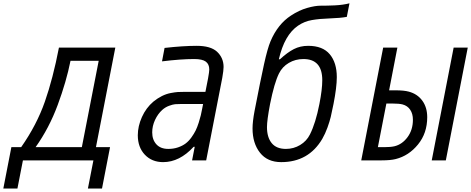

<svg xmlns="http://www.w3.org/2000/svg" viewBox="-60 -948 2785 1135"><path d="M150.4 -78.1H423.8L523.4 -588.5H356.8Q332 -464.8 281.2 -327.8Q230.5 -190.8 150.4 -78.1ZM65.1 -78.1Q156.9 -209 205.1 -346.7Q253.3 -484.4 288.4 -666.7H621.7L507.2 -78.1H590.5L543 166.7H459.6L492.2 0H75.5L43 166.7H-40.4L7.2 -78.1Z M1140.6 -333.3H1013Q988.9 -333.3 975.3 -332Q961.6 -330.7 939.5 -322.6Q917.3 -314.5 899.1 -298.2Q873 -274.7 856.4 -238.9Q839.8 -203.1 839.8 -165.4Q839.8 -121.7 864.6 -94.7Q889.3 -67.7 934.9 -67.7Q966.1 -67.7 992.5 -76.8Q1018.9 -85.9 1037.4 -99.9Q1056 -113.9 1071.6 -135.7Q1087.2 -157.6 1096.7 -176.8Q1106.1 -196 1114.6 -222.7Q1123 -249.3 1127 -266.3Q1130.9 -283.2 1135.4 -306.6ZM1102.9 -677.1Q1184.9 -677.1 1222.7 -642.6Q1261.7 -606.1 1261.7 -552.1Q1261.7 -532.6 1253.9 -487.6L1158.9 0H1075.5L1091.1 -80.1H1084.6Q1001.3 10.4 904.3 10.4Q837.9 10.4 796.2 -33.5Q754.6 -77.5 754.6 -148.4Q754.6 -201.8 779 -256.2Q803.4 -310.5 846.4 -347Q871.1 -367.2 897.1 -380.2Q923.2 -393.2 949.5 -398.1Q975.9 -403 990.9 -404Q1005.9 -404.9 1028 -404.9H1154.3L1169.9 -484.4Q1177.1 -524.7 1177.1 -537.1Q1177.1 -568.4 1156.6 -583.7Q1136.1 -599 1087.9 -599Q1009.8 -599 897.8 -585.3L912.8 -664.7Q1022.8 -677.1 1102.9 -677.1Z M1845.1 -474Q1845.1 -599 1733.7 -599Q1686.2 -599 1647.5 -576.2Q1608.7 -553.4 1589.2 -513.7Q1561.2 -457 1536.5 -333.3Q1518.2 -237 1518.2 -196.6Q1518.2 -136.1 1546.2 -101.9Q1574.2 -67.7 1630.2 -67.7Q1675.8 -67.7 1714.2 -90.8Q1752.6 -113.9 1772.1 -153Q1806 -220.1 1828.1 -333.3Q1845.1 -419.3 1845.1 -474ZM1761.7 -677.1Q1847.7 -677.1 1889.3 -627.3Q1931 -577.5 1931 -492.2Q1931 -432.3 1911.5 -333.3Q1901.7 -283.9 1895.2 -256.8Q1888.7 -229.8 1875.7 -193.7Q1862.6 -157.6 1845.1 -127Q1764.3 10.4 1602.2 10.4Q1520.8 10.4 1476.9 -45.2Q1432.9 -100.9 1432.9 -188.8Q1432.9 -228.5 1444.7 -291.7Q1480.5 -476.6 1501 -569.3Q1521.5 -662.1 1539.1 -703.8Q1582 -805.3 1660.2 -856.1Q1707.7 -887.4 1755.5 -901Q1803.4 -914.7 1837.6 -914.4Q1871.7 -914.1 1919.6 -916.3Q1967.4 -918.6 2005.9 -928.4L1990.2 -848.3Q1951.2 -841.1 1890 -839.2Q1828.8 -837.2 1783.9 -829.4Q1738.9 -821.6 1701.8 -796.2Q1621.1 -740.9 1588.5 -597.7H1595.1Q1638.7 -638 1676.8 -657.6Q1714.8 -677.1 1761.7 -677.1Z M2240.2 -414.1H2277.3Q2328.8 -414.1 2356.8 -406.2Q2407.6 -392.6 2436.5 -352.9Q2465.5 -313.2 2465.5 -255.2Q2465.5 -160.8 2411.1 -94.1Q2356.8 -27.3 2279.3 -7.8Q2248.7 0 2196.6 0H2075.5L2205.1 -666.7H2289.1ZM2224 -335.9 2173.8 -78.1H2211.6Q2248.7 -78.1 2271.5 -83.3Q2317.7 -94.4 2349.3 -137.4Q2380.9 -180.3 2380.9 -240.2Q2380.9 -275.4 2364.9 -299.2Q2349 -322.9 2319.7 -330.7Q2298.8 -335.9 2261.7 -335.9ZM2705.1 -666.7 2575.5 0H2492.2L2621.7 -666.7Z"/></svg>

Font: Monoid
Style: Italic
Weight: 400
Width: 4
Italic angle: -11°
Monospace: yes
Version: Version 0.61